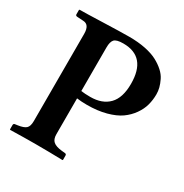

<svg xmlns="http://www.w3.org/2000/svg" viewBox="-154 -775 859 898"><g transform="rotate(30 275.0 -326.0)"><path d="M221.2 -558.1V-321.8Q242.2 -318.8 271 -318.8Q335 -318.8 370.4 -355Q405.8 -391.1 405.8 -466.8Q405.8 -612.8 280.8 -612.8Q243.7 -612.8 232.4 -600.1Q221.2 -587.4 221.2 -558.1ZM99.1 -88.9V-560.1Q99.1 -609.4 64.9 -610.8L33.2 -612.8Q22 -612.8 22 -621.1V-645L23.9 -647Q50.8 -647 148.2 -650.4Q245.6 -653.8 289.1 -653.8Q337.4 -653.8 376.7 -645.8Q416 -637.7 441.9 -623.8Q467.8 -609.9 486.3 -593Q504.9 -576.2 514.6 -556.2Q524.4 -536.1 528.8 -518.8Q533.2 -501.5 533.2 -483.9Q533.2 -453.6 525.6 -425.5Q518.1 -397.5 499 -370.4Q480 -343.3 451.7 -323.2Q423.3 -303.2 378.2 -291Q333 -278.8 275.9 -278.8Q246.1 -278.8 221.2 -282.2V-88.9Q221.2 -61.5 235.4 -49.6Q249.5 -37.6 280.8 -34.2L299.8 -32.2Q308.1 -31.7 308.1 -22.9V0L306.2 2Q231.9 0 160.2 0Q98.1 0 23.9 2L22 0V-22.9Q22 -31.2 29.8 -32.2L43.9 -34.2Q75.2 -38.6 87.2 -49.8Q99.1 -61 99.1 -88.9Z"/></g></svg>

Font: Linux Libertine G
Style: Semibold
Weight: 600
Designer: Philipp H. Poll
Foundry: Philipp H. Poll
Version: Version 5.1.1